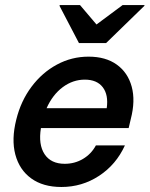

<svg xmlns="http://www.w3.org/2000/svg" viewBox="-20 -736 597 766"><path d="M225 10Q151.7 10 104.6 -24.2Q57.5 -58.3 41.2 -119.2Q25 -180 45 -259.2Q63.3 -333.3 105.8 -390Q148.3 -446.7 207.1 -478.3Q265.8 -510 333.3 -510Q401.7 -510 445.8 -478.3Q490 -446.7 505.4 -390.4Q520.8 -334.2 501.7 -260.8L493.3 -225H143.3Q132.5 -159.2 157.9 -120.8Q183.3 -82.5 238.3 -82.5Q278.3 -82.5 311.2 -102.1Q344.2 -121.7 362.5 -155.8H478.3Q443.3 -79.2 375.4 -34.6Q307.5 10 225 10ZM165.8 -304.2H405.8Q413.3 -357.5 390 -387.9Q366.7 -418.3 318.3 -418.3Q270.8 -418.3 230.4 -388.3Q190 -358.3 165.8 -304.2ZM295 -564.2 217.5 -712.5 218.3 -715.8H299.2L365 -638.3L469.2 -715.8H556.7L555.8 -712.5L403.3 -564.2Z"/></svg>

Font: Funnel Sans Medium
Style: Italic
Weight: 500
Italic angle: -14.036°
Version: Version 1.000; Beta; Release 5; Build 24; ttfautohint (v1.8.